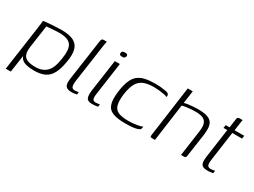

<svg xmlns="http://www.w3.org/2000/svg" viewBox="-46 -994 2102 1590"><g transform="rotate(30 1005.5 -199.0)"><path d="M23 107 83 -313Q87 -341 89.5 -362.5Q92 -384 92 -390Q100 -392 119.5 -394Q139 -396 164.5 -397.5Q190 -399 216.5 -400.5Q243 -402 266 -402Q341 -402 382 -380Q423 -358 434.5 -311.5Q446 -265 432 -191Q420 -121 397 -78Q374 -35 334 -15.5Q294 4 231 4Q191 4 159 -3.5Q127 -11 108.5 -31.5Q90 -52 91 -92L102 -103L71 107ZM228 -27Q292 -27 332 -64.5Q372 -102 385 -198Q401 -295 372.5 -333.5Q344 -372 260 -372Q244 -372 219 -370.5Q194 -369 171 -367Q148 -365 139 -364L108 -148Q102 -99 114 -73Q126 -47 155.5 -37Q185 -27 228 -27Z M588 3Q549 3 534.5 -16.5Q520 -36 527 -86L583 -477Q584 -487 586.5 -493Q589 -499 594 -502Q599 -505 609 -505H636Q636 -504 634 -494.5Q632 -485 629 -468L576 -95Q571 -57 577.5 -39.5Q584 -22 609 -22Q615 -22 627.5 -24Q640 -26 644 -27L641 -3Q635 -2 622.5 0.5Q610 3 588 3Z M785 3Q744 3 734 -21.5Q724 -46 730 -90L774 -399H822L779 -94Q772 -51 779 -36.5Q786 -22 810 -22Q817 -22 830 -24Q843 -26 846 -27L843 -3Q839 -2 831 -0.5Q823 1 811.5 2Q800 3 785 3ZM807 -460Q795 -460 787.5 -464Q780 -468 781 -481Q783 -495 791 -499Q799 -503 812 -503Q825 -503 832.5 -499Q840 -495 838 -481Q835 -468 827 -464Q819 -460 807 -460Z M1104 5Q1030 5 986 -12Q942 -29 928 -73Q914 -117 925 -198Q934 -262 951 -302.5Q968 -343 995.5 -365Q1023 -387 1064 -396Q1105 -405 1162 -405Q1188 -405 1210 -403Q1232 -401 1259 -396Q1273 -394 1281.5 -389.5Q1290 -385 1293 -377Q1296 -369 1293 -355Q1282 -361 1259.5 -365.5Q1237 -370 1211.5 -372.5Q1186 -375 1165 -375Q1103 -375 1064.5 -358.5Q1026 -342 1005.5 -304Q985 -266 975 -200Q967 -135 976 -96.5Q985 -58 1018.5 -42Q1052 -26 1116 -26Q1146 -26 1171.5 -29Q1197 -32 1217.5 -36.5Q1238 -41 1250 -47L1247 -30Q1246 -18 1227.5 -10Q1209 -2 1177.5 1.5Q1146 5 1104 5Z M1362 0Q1347 0 1344 -5Q1341 -10 1344 -27L1410 -505H1458L1441 -384Q1454 -389 1476.5 -392Q1499 -395 1524.5 -397Q1550 -399 1571 -399Q1629 -399 1661.5 -387.5Q1694 -376 1707 -354Q1720 -332 1721 -301.5Q1722 -271 1717 -233L1688 -33Q1687 -18 1684 -11Q1681 -4 1675.5 -2Q1670 0 1659 0H1637L1672 -248Q1679 -299 1667.5 -325.5Q1656 -352 1629 -361.5Q1602 -371 1561 -371Q1544 -371 1520 -369.5Q1496 -368 1473.5 -364.5Q1451 -361 1437 -356L1388 0Z M1890 3Q1862 3 1847 -5Q1832 -13 1827 -32Q1822 -51 1826 -85L1866 -370H1830L1834 -399H1871L1882 -477Q1883 -489 1886 -495Q1889 -501 1894 -503Q1899 -505 1907 -505H1935Q1934 -504 1933 -497.5Q1932 -491 1930 -477L1919 -399H2011L2007 -370H1914L1875 -92Q1870 -53 1876.5 -37.5Q1883 -22 1909 -22Q1921 -22 1932 -24Q1943 -26 1947 -28L1944 -3Q1939 -2 1924 0.5Q1909 3 1890 3Z"/></g></svg>

Font: Genos Light
Style: Italic
Weight: 300
Italic angle: -8°
Designer: Robert E. Leuschke
Foundry: Robert E. Leuschke
Version: Version 1.010